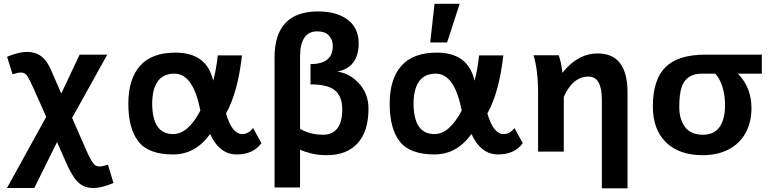

<svg xmlns="http://www.w3.org/2000/svg" viewBox="-20 -807 4100 1022"><path d="M478.5 193.8Q443.8 193.8 419.7 180.9Q395.5 168 374.8 138.2Q354 108.4 332.5 59.8Q311 11.2 283.7 -50.8L162.6 193.8H17.1L226.1 -185.1L154.8 -344.7Q138.2 -381.3 126.2 -401.1Q114.3 -420.9 91.3 -420.9Q75.2 -420.9 46.9 -411.6L17.6 -504.9Q79.6 -530.8 124.5 -530.8Q167.5 -530.8 199.7 -507.3Q231.9 -483.9 254.9 -426.8Q280.8 -368.2 306.2 -309.1L403.8 -516.1H550.8L363.8 -179.2L448.7 13.7Q465.8 48.3 477.5 63.7Q489.3 79.1 510.3 79.1Q524.4 79.1 554.7 69.8L584 167Q520 193.8 478.5 193.8Z M663.1 -254.9Q663.1 -386.2 725.3 -456.5Q787.6 -526.9 913.6 -526.9Q1081.1 -526.9 1114.7 -377.4Q1130.9 -435.5 1139.2 -512.2H1268.1Q1245.6 -314 1183.1 -203.1Q1214.8 -93.3 1269.5 -93.3Q1302.7 -93.3 1327.1 -125.5L1371.6 -44.9Q1327.6 15.1 1240.2 15.1Q1147.9 15.1 1098.6 -93.8Q1020 15.1 901.9 15.1Q770.5 15.1 716.8 -53.7Q663.1 -122.6 663.1 -254.9ZM1046.4 -218.3Q1008.8 -415 908.7 -415Q791.5 -415 790 -254.9Q791.5 -93.3 900.9 -93.3Q981 -93.3 1046.4 -218.3Z M1577.1 190.9H1441.4V-500Q1441.4 -746.1 1673.3 -746.1Q1772.9 -746.1 1831.1 -701.7Q1889.2 -657.2 1889.2 -576.2Q1889.2 -449.2 1775.9 -425.8Q1842.3 -416.5 1891.8 -362.1Q1941.4 -307.6 1941.4 -228Q1941.4 -107.9 1883.5 -44.4Q1825.7 19 1719.7 19Q1672.4 19 1633.1 8.8Q1593.8 -1.5 1577.1 -10.7ZM1700.7 -89.8Q1749 -89.8 1775.4 -123.3Q1801.8 -156.7 1801.8 -225.1Q1801.8 -292.5 1763.7 -325.2Q1725.6 -357.9 1632.8 -357.9V-465.8Q1751.5 -465.8 1751.5 -563Q1751.5 -594.2 1731.2 -617.2Q1710.9 -640.1 1668.5 -640.1Q1577.1 -640.1 1577.1 -503.9V-121.1Q1630.4 -89.8 1700.7 -89.8Z M2054.2 -254.9Q2054.2 -386.2 2116.5 -456.5Q2178.7 -526.9 2304.7 -526.9Q2472.2 -526.9 2505.9 -377.4Q2522 -435.5 2530.3 -512.2H2659.2Q2636.7 -314 2574.2 -203.1Q2606 -93.3 2660.6 -93.3Q2693.8 -93.3 2718.3 -125.5L2762.7 -44.9Q2718.8 15.1 2631.3 15.1Q2539.1 15.1 2489.7 -93.8Q2411.1 15.1 2293 15.1Q2161.6 15.1 2107.9 -53.7Q2054.2 -122.6 2054.2 -254.9ZM2437.5 -218.3Q2399.9 -415 2299.8 -415Q2182.6 -415 2181.2 -254.9Q2182.6 -93.3 2292 -93.3Q2372.1 -93.3 2437.5 -218.3ZM2359.9 -581.1H2270L2293 -786.6H2426.8Z M3320.3 195.3H3183.6V-276.4Q3183.6 -399.4 3112.8 -399.4Q3028.8 -399.4 2981 -291.5V0H2844.2V-309.1Q2844.2 -435.5 2819.8 -512.7H2954.1Q2967.8 -474.6 2973.6 -419.4Q3055.2 -522.5 3161.6 -522.5Q3320.3 -522.5 3320.3 -314Z M3720.2 19Q3595.2 19 3525.1 -49.3Q3455.1 -117.7 3455.1 -240.2Q3455.1 -383.3 3522.5 -449.7Q3589.8 -516.1 3733.9 -516.1H4035.2V-415H3907.7Q3980 -341.3 3980 -231.9Q3980 -157.2 3949 -100.1Q3918 -43 3859.1 -12Q3800.3 19 3720.2 19ZM3722.2 -89.8Q3779.8 -89.8 3809.6 -130.1Q3839.4 -170.4 3839.4 -249Q3839.4 -297.4 3826.4 -341.6Q3813.5 -385.7 3787.6 -415H3718.3Q3674.3 -415 3647.5 -397.2Q3620.6 -379.4 3608.2 -342.8Q3595.7 -306.2 3595.7 -236.8Q3595.7 -171.9 3626.2 -130.9Q3656.7 -89.8 3722.2 -89.8Z"/></svg>

Font: Cadman
Style: Bold
Weight: 700
Designer: Paul James MIller
Foundry: High-Logic / Made with FontCreator
Version: Version 2.114;March 28, 2021;FontCreator 13.0.0.2683 64-bit